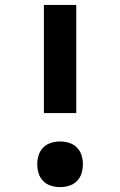

<svg xmlns="http://www.w3.org/2000/svg" viewBox="-20 -755 490 783"><path d="M159 -294V-735H291V-294ZM225 8Q206 8 188 2.5Q170 -3 156.5 -16.5Q143 -30 137.5 -48Q132 -66 132 -85Q132 -104 137.5 -122Q143 -140 156.5 -153.5Q170 -167 188 -172.5Q206 -178 225 -178Q244 -178 262 -172.5Q280 -167 293.5 -153.5Q307 -140 312.5 -122Q318 -104 318 -85Q318 -66 312.5 -48Q307 -30 293.5 -16.5Q280 -3 262 2.5Q244 8 225 8Z"/></svg>

Font: Iosevka Aile Extrabold
Style: Regular
Weight: 800
Designer: Belleve Invis
Foundry: Belleve Invis
Version: Version 27.3.5; ttfautohint (v1.8.4)